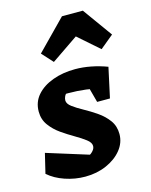

<svg xmlns="http://www.w3.org/2000/svg" viewBox="-118 -856 739 941"><g transform="rotate(-15 251.5 -385.5)"><path d="M11 -55 35 -155 269 -82H229Q241 -85 250.5 -92Q260 -99 266 -108Q272 -117 272 -127Q272 -144 250.5 -160.5Q229 -177 197 -195.5Q165 -214 133.5 -236Q102 -258 80 -288Q58 -318 58 -358Q58 -406 88 -440.5Q118 -475 169.5 -494Q221 -513 284 -513Q323 -513 364 -505Q405 -497 445 -482L394 -387Q354 -397 310 -402.5Q266 -408 220 -408Q202 -408 183.5 -407.5Q165 -407 147 -405L218 -415Q208 -408 203 -397.5Q198 -387 198 -377Q198 -360 219.5 -344Q241 -328 273 -310.5Q305 -293 337 -271Q369 -249 390.5 -219.5Q412 -190 412 -150Q412 -106 383 -70Q354 -34 305 -12.5Q256 9 197 9Q145 9 95 -8Q45 -25 11 -55ZM347 -330 306 -482H445L412 -330ZM395 -780 503 -630 435 -574 329 -667 193 -574 142 -630 289 -780Z"/></g></svg>

Font: Piazzolla Thin Black
Style: Italic
Weight: 900
Italic angle: -11.3°
Version: Version 2.005